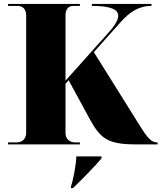

<svg xmlns="http://www.w3.org/2000/svg" viewBox="-20 -734 821 976"><path d="M21 0H386V-10H362C335 -10 313 -27 313 -58V-308L329 -326L435 -131C490 -30 527 0 671 0H781V-10H779C750 -10 731 -30 689 -98L457 -469L592 -620C636 -670 683 -704 750 -704V-714H447V-704C545 -704 581 -685 581 -654C581 -630 559 -598 526 -562L313 -324V-656C313 -687 328 -704 352 -704H386V-714H21V-704H70C95 -704 113 -687 113 -657V-60C113 -26 91 -10 64 -10H21ZM341 212V222H351C399 176 461 113 496 71V61H368C367 102 352 183 341 212Z"/></svg>

Font: Noto Serif Display Black
Style: Regular
Weight: 900
Designer: Monotype Design Team
Foundry: Monotype Imaging Inc.
Version: Version 2.009